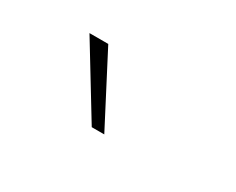

<svg xmlns="http://www.w3.org/2000/svg" viewBox="-44 -888 588 478"><g transform="rotate(30 250.0 -649.0)"><path d="M232 -549 110 -749H164L268 -549Z"/></g></svg>

Font: Nunito Sans ExtraLight
Style: Regular
Weight: 200
Designer: Vernon Adams
Foundry: Vernon Adams
Version: Version 3.006; ttfautohint (v1.8.3)